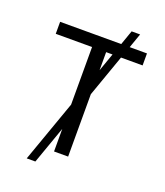

<svg xmlns="http://www.w3.org/2000/svg" viewBox="-162 -927 967 1128"><g transform="rotate(20 321.5 -363.0)"><path d="M140 93H194L277 -141V0H365V-390L458 -653H593V-728H485L517 -819H464L432 -728H50V-653H277V-293ZM365 -540V-653H405Z"/></g></svg>

Font: Wafeq
Style: Regular
Weight: 400
Designer: Rasmus Andersson & Azza Alameddine
Foundry: Google & TypeTogether
Version: Version 3.000;FEAKit 1.0